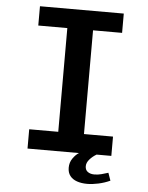

<svg xmlns="http://www.w3.org/2000/svg" viewBox="-57 -732 713 922"><g transform="rotate(5 300.0 -271.0)"><path d="M98 0V-93H238V-593H98V-686H502V-593H362V-93H502V0ZM398 144Q370 144 348.5 136.5Q327 129 315 113.5Q303 98 303 74Q303 49 316.5 29.5Q330 10 346 0H431Q412 11 398 27Q384 43 384 60Q384 78 396.5 87Q409 96 428 96Q446 96 462.5 91.5Q479 87 495 82L508 119Q482 131 452.5 137.5Q423 144 398 144Z"/></g></svg>

Font: Chivo Mono Medium Medium
Style: Regular
Weight: 500
Monospace: yes
Version: Version 1.008